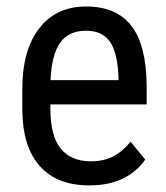

<svg xmlns="http://www.w3.org/2000/svg" viewBox="-20 -558 508 588"><path d="M253.4 9.8Q154.8 9.8 102.1 -49.1Q49.3 -107.9 48.3 -221.7V-285.6Q48.3 -403.8 99.9 -470.9Q151.4 -538.1 243.7 -538.1Q336.4 -538.1 382.3 -479Q428.2 -419.9 429.2 -294.9V-238.3H134.3V-226.1Q134.3 -141.1 166.3 -102.5Q198.2 -64 258.3 -64Q296.4 -64 325.4 -78.4Q354.5 -92.8 379.9 -124L424.8 -69.3Q368.7 9.8 253.4 9.8ZM243.7 -463.9Q189.9 -463.9 164.1 -427Q138.2 -390.1 134.8 -312.5H342.8V-324.2Q339.4 -399.4 315.7 -431.6Q292 -463.9 243.7 -463.9Z"/></svg>

Font: Roboto Condensed
Style: Regular
Weight: 400
Designer: Google
Version: Version 2.001047; 2015